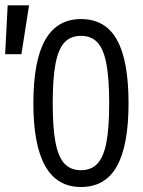

<svg xmlns="http://www.w3.org/2000/svg" viewBox="-92 -708 550 737"><path d="M218.8 9.8Q127 9.8 81.5 -70.8Q36.1 -151.4 36.1 -311.5Q36.1 -474.6 81.5 -554.7Q127 -634.8 218.8 -634.8Q312.5 -634.8 356.9 -555.2Q401.4 -475.6 401.4 -311.5Q401.4 -150.4 356.9 -70.3Q312.5 9.8 218.8 9.8ZM218.8 -54.7Q258.8 -54.7 282.2 -80.1Q305.7 -105.5 316.4 -161.1Q327.1 -216.8 327.1 -311.5Q327.1 -407.2 316.4 -463.4Q305.7 -519.5 282.2 -544.9Q258.8 -570.3 218.8 -570.3Q178.7 -570.3 155.3 -544.9Q131.8 -519.5 121.1 -463.4Q110.4 -407.2 110.4 -311.5Q110.4 -216.8 121.1 -161.1Q131.8 -105.5 155.3 -80.1Q178.7 -54.7 218.8 -54.7ZM19.5 -687.5 -9.8 -500H-72.3L-62.5 -687.5Z"/></svg>

Font: Sudo Variable
Style: Regular
Weight: 400
Monospace: yes
Designer: Jens Kutilek
Foundry: Jens Kutilek
Version: Version 0.040